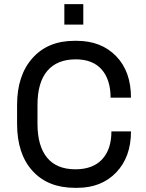

<svg xmlns="http://www.w3.org/2000/svg" viewBox="-20 -892 703 922"><path d="M380 -872V-774H289V-872ZM348 -696Q466 -696 537.5 -622.5Q609 -549 609 -423H511Q511 -510 468 -558.5Q425 -607 344 -607Q254 -607 207 -551.5Q160 -496 160 -388V-298Q160 -191 206 -135Q252 -79 342 -79Q426 -79 470.5 -127Q515 -175 515 -261H609Q609 -138 538 -64Q467 10 351 10H340Q210 10 136 -71.5Q62 -153 62 -298V-388Q62 -530 136 -613Q210 -696 337 -696Z"/></svg>

Font: Chivo
Style: Regular
Weight: 400
Designer: Hector Gatti
Foundry: Omnibus-Type
Version: Version 1.007;PS 001.007;hotconv 1.0.88;makeotf.lib2.5.64775